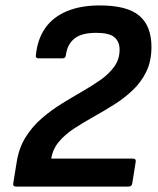

<svg xmlns="http://www.w3.org/2000/svg" viewBox="-20 -687 580 707"><path d="M38.5 0Q26.8 0 28.8 -11.7L41.5 -90.6Q49.8 -142.9 74.5 -182.1Q99.1 -221.3 133.6 -251.1Q168.1 -280.9 207.1 -305.1Q246.1 -329.2 283.9 -350.8Q321.7 -372.5 352.4 -394.4Q383 -416.4 401.7 -443.1Q420.4 -469.9 420.4 -503.8Q420.4 -534 401.1 -550Q381.9 -566.1 333.7 -566.1Q279.9 -566.1 253.8 -544.7Q227.7 -523.3 222.7 -484.5Q221.4 -472.1 210.4 -472.1H122.5Q110.1 -472.1 112.1 -483.8Q118.2 -543.6 146.9 -584.1Q175.7 -624.7 226.4 -645.8Q277.2 -667 347.5 -667Q448.6 -667 493.1 -629Q537.7 -591 537.7 -514.3Q537.7 -462.3 518.9 -423.4Q500.1 -384.6 468.7 -354.9Q437.4 -325.2 399.8 -301.6Q362.1 -277.9 323.7 -256.5Q285.2 -235 251.9 -213.1Q218.6 -191.1 196.3 -164.3Q174 -137.4 168.7 -102.9H470Q481.7 -102.9 479.7 -91.2L467 -11.7Q465 0 453.3 0Z"/></svg>

Font: Sofia Sans Hairline
Style: Italic
Weight: 1
Italic angle: -9°
Designer: Botio Nikoltchev, Ani Petrova
Foundry: lettersoup
Version: Version 4.102